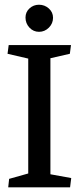

<svg xmlns="http://www.w3.org/2000/svg" viewBox="-20 -800 333 820"><path d="M146.5 -779.8Q170.9 -779.8 188.7 -763.7Q206.5 -747.6 206.5 -724.1Q206.5 -699.7 188.7 -681.9Q170.9 -664.1 146.7 -664.1Q122.6 -664.1 105.7 -682.1Q88.9 -700.2 88.9 -725.1Q88.9 -748.5 106 -764.2Q123 -779.8 146.5 -779.8ZM279.3 0H15.1L19 -36.1L100.6 -59.1V-549.8L12.2 -570.3L17.1 -607.4H283.2L278.3 -570.3L195.3 -551.3V-55.7L284.2 -39.6Z"/></svg>

Font: Neuton
Style: Regular
Weight: 400
Designer: Brian M Zick
Version: Version 1.3